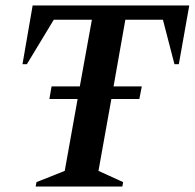

<svg xmlns="http://www.w3.org/2000/svg" viewBox="-20 -680 710 700"><path d="M160 -319 168 -365H271L315 -608H176L78 -446H62L99 -660H670L632 -446H616L574 -608H437L394 -365H497L488 -319H386L339 -57L429 -16L426 0H110L113 -16L216 -57L263 -319Z"/></svg>

Font: Spectral SemiBold
Style: Italic
Weight: 600
Italic angle: -10°
Designer: Jean-Baptiste Levee
Foundry: Production Type
Version: Version 2.001